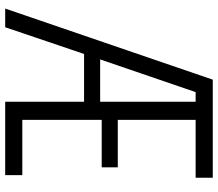

<svg xmlns="http://www.w3.org/2000/svg" viewBox="-70 -770 840 740"><g transform="rotate(90 350.0 -400.0)"><path d="M372 0V-304H188L85 0H13L287 -800H665V-734H442V-434H625V-372H442V-66H655V0ZM372 -734H335L209 -366H372Z"/></g></svg>

Font: Martian Mono ExtraLight
Style: Regular
Weight: 200
Monospace: yes
Designer: Roman Shamin
Foundry: Evil Martians
Version: Version 1.000; ttfautohint (v1.8.4.7-5d5b)